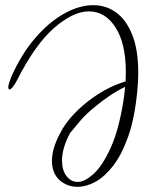

<svg xmlns="http://www.w3.org/2000/svg" viewBox="-20 -696 565 743"><path d="M280 27Q239 27 210 0.5Q181 -26 181 -74Q181 -97 188.5 -123Q196 -149 212 -179Q230 -216 264 -252.5Q298 -289 341 -319Q399 -360 460 -379Q463 -380 466 -381Q467 -399 467 -416Q467 -528 427 -590Q387 -652 324 -652Q263 -652 189 -587.5Q115 -523 44 -382Q26 -350 17 -350Q12 -350 12 -359Q12 -369 23 -397Q62 -486 116 -548.5Q170 -611 228.5 -643.5Q287 -676 341 -676Q390 -676 429 -648Q468 -620 491.5 -562Q515 -504 515 -414Q515 -397 514 -379Q513 -361 511 -341Q501 -238 476 -167.5Q451 -97 417.5 -54Q384 -11 348.5 8Q313 27 280 27ZM220 -75Q220 -37 237.5 -14.5Q255 8 281 8Q308 8 342.5 -23.5Q377 -55 408.5 -124.5Q440 -194 458 -308Q462 -335 464 -360Q430 -343 403 -324.5Q376 -306 354 -288Q315 -257 291 -229Q267 -201 251 -181Q235 -151 227.5 -124.5Q220 -98 220 -75Z"/></svg>

Font: Inspiration
Style: Regular
Weight: 400
Designer: Robert E. Leuschke
Foundry: Robert E. Leuschke
Version: Version 2.010; ttfautohint (v1.8.3)